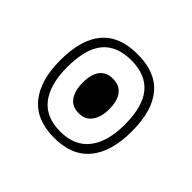

<svg xmlns="http://www.w3.org/2000/svg" viewBox="-115 -600 745 745"><g transform="rotate(45 257.0 -227.5)"><path d="M257 2Q159 2 110 -58Q61 -118 61 -228Q61 -457 257 -457Q453 -457 453 -228Q453 -118 404 -58Q355 2 257 2ZM257 -32Q335 -32 375 -83Q415 -134 415 -228Q415 -328 375 -375.5Q335 -423 257 -423Q177 -423 138 -375.5Q99 -328 99 -228Q99 -134 138 -83Q177 -32 257 -32ZM257 -133Q220 -133 202 -159Q184 -185 184 -228Q184 -273 202 -297.5Q220 -322 257 -322Q293 -322 311.5 -297.5Q330 -273 330 -228Q330 -185 311.5 -159Q293 -133 257 -133Z"/></g></svg>

Font: Noto Sans Thai UI SemCond ExtLt
Style: Regular
Weight: 200
Width: 4
Designer: Monotype Design Team
Foundry: Monotype Imaging Inc.
Version: Version 2.000